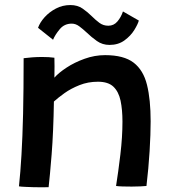

<svg xmlns="http://www.w3.org/2000/svg" viewBox="-20 -754 705 780"><path d="M177.5 6.5Q166 6.5 149.8 6.8Q133.5 7 117 6.5Q102 6 83.5 5.2Q65 4.5 57 3Q63 -52.5 67.2 -124.2Q71.5 -196 73.8 -292.2Q76 -388.5 76 -517.5Q90.5 -519.5 110.2 -521Q130 -522.5 150.5 -522.5Q164 -522.5 177.5 -521.8Q191 -521 201 -519.5Q201.5 -511.5 201.5 -484.8Q201.5 -458 201 -438.5Q218 -458 250.2 -479.2Q282.5 -500.5 323.5 -515.2Q364.5 -530 407 -530Q483 -530 522.8 -499.5Q562.5 -469 577.2 -409.2Q592 -349.5 592 -261Q592 -210.5 587.8 -140.2Q583.5 -70 575 1.5Q567 2.5 550.2 3.2Q533.5 4 515 4Q496 4 478.5 3.5Q461 3 451.5 1.5Q460.5 -55 469 -126.2Q477.5 -197.5 477.5 -260Q477.5 -308.5 469.8 -345Q462 -381.5 440.8 -401.8Q419.5 -422 378 -422Q337.5 -422 303 -408.2Q268.5 -394.5 242.2 -375.8Q216 -357 199 -341.5Q197 -218 189.8 -127.2Q182.5 -36.5 177.5 6.5ZM134.5 -641Q142 -662.5 161 -683.8Q180 -705 207 -719.2Q234 -733.5 266 -733.5Q295 -733.5 315.5 -719.2Q336 -705 353 -688Q368 -673 383.8 -661.2Q399.5 -649.5 420 -649.5Q442.5 -649.5 457.2 -667Q472 -684.5 479.5 -707.5L544 -670.5Q540 -655.5 525.5 -632Q511 -608.5 485.8 -590Q460.5 -571.5 425 -571.5Q396 -571.5 373.5 -587.5Q351 -603.5 332.5 -621.5Q317 -636 302.2 -647Q287.5 -658 271.5 -658Q241.5 -658 222.8 -635.5Q204 -613 195.5 -592.5Z"/></svg>

Font: Grandstander Medium
Style: Regular
Weight: 500
Designer: Tyler Finck
Foundry: Etcetera Type Co
Version: Version 1.200; ttfautohint (v1.8.3)